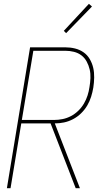

<svg xmlns="http://www.w3.org/2000/svg" viewBox="-20 -982 540 1002"><path d="M16 0 137 -735H321Q347 -735 371.5 -729Q396 -723 416 -709Q436 -695 448.5 -673.5Q461 -652 466.5 -628Q472 -604 471.5 -577.5Q471 -551 467 -525Q463 -501 455.5 -477Q448 -453 435 -431Q422 -409 403 -390.5Q384 -372 361 -360Q338 -348 314 -343Q290 -338 266 -338L397 0H375L244 -338H91L35 0ZM94 -356H262Q284 -356 306.5 -360.5Q329 -365 350 -376Q371 -387 388.5 -404Q406 -421 418 -441.5Q430 -462 437 -484Q444 -506 447 -528Q451 -551 452 -574.5Q453 -598 448 -619.5Q443 -641 432.5 -660.5Q422 -680 405 -693Q388 -706 366 -711.5Q344 -717 321 -717H154ZM325 -809 313 -821 444 -962 460 -948Z"/></svg>

Font: Iosevka SS04 Thin
Style: Italic
Weight: 100
Italic angle: -9°
Monospace: yes
Designer: Belleve Invis
Foundry: Belleve Invis
Version: Version 19.0.0; ttfautohint (v1.8.4)